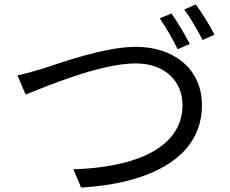

<svg xmlns="http://www.w3.org/2000/svg" viewBox="-20 -845 1040 869"><path d="M59 -504 96 -417C175 -448 430 -558 594 -558C729 -558 806 -475 806 -370C806 -166 572 -86 312 -79L347 4C655 -14 894 -129 894 -369C894 -537 762 -633 596 -633C450 -633 254 -560 169 -533C131 -522 95 -511 59 -504ZM756 -784 703 -762C730 -723 765 -663 784 -622L839 -646C818 -687 782 -748 756 -784ZM866 -825 814 -802C842 -764 875 -707 897 -664L951 -688C932 -725 894 -788 866 -825Z"/></svg>

Font: Noto Sans Mono CJK SC
Style: Regular
Weight: 400
Designer: Ryoko NISHIZUKA 西塚涼子 (kana, bopomofo & ideographs); Paul D. Hunt (Latin, Greek & Cyrillic); Sandoll Communications 산돌커뮤니
Foundry: Adobe
Version: Version 2.004;hotconv 1.0.118;makeotfexe 2.5.65603